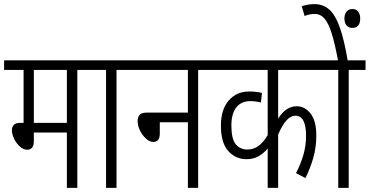

<svg xmlns="http://www.w3.org/2000/svg" viewBox="-20 -916 1802 936"><path d="M357 -575V0H306V-270H145V-229Q145 -205 136 -195.5Q127 -186 113 -186Q94 -186 76.5 -202Q59 -218 48.5 -240Q38 -262 38 -281Q38 -296 46.5 -306.5Q55 -317 79 -317H95V-575H0V-622H439V-575ZM306 -575H145V-317H306Z M548 -575V0H497V-575H427V-622H630V-575Z M618 -622H1029V-575H946V0H896V-320H759V-265Q759 -224 727 -224Q710 -224 692.5 -239.5Q675 -255 663 -278.5Q651 -302 651 -325Q651 -345 660.5 -356Q670 -367 696 -367H896V-575H618Z M1571 -575H1336V-338Q1374 -398 1426 -398Q1466 -398 1494 -362.5Q1522 -327 1522 -255Q1522 -197 1507 -145.5Q1492 -94 1469 -48L1423 -72Q1444 -112 1458 -157.5Q1472 -203 1472 -254Q1472 -352 1420 -352Q1375 -352 1336 -260V0H1285V-192Q1265 -168 1240 -154Q1215 -140 1181 -140Q1129 -140 1093 -179.5Q1057 -219 1057 -304Q1057 -382 1095 -426Q1133 -470 1195 -470Q1214 -470 1229.5 -468Q1245 -466 1257 -463L1252 -416Q1228 -423 1200 -423Q1156 -423 1132 -392.5Q1108 -362 1108 -304Q1108 -238 1129.5 -212.5Q1151 -187 1186 -187Q1214 -187 1238 -203Q1262 -219 1285 -257V-575H1017V-622H1571Z M1680 -575V0H1629V-575H1559V-622H1762V-575ZM1629 -615Q1613 -702 1597 -753Q1581 -804 1561.5 -826Q1542 -848 1515 -848Q1488 -848 1465 -838L1451 -886Q1464 -890 1479 -893Q1494 -896 1512 -896Q1554 -896 1584 -870.5Q1614 -845 1636 -784Q1658 -723 1676 -615ZM1659 -826Q1659 -847 1669.5 -859.5Q1680 -872 1698 -872Q1716 -872 1726 -859.5Q1736 -847 1736 -826Q1736 -780 1697 -780Q1680 -780 1669.5 -792Q1659 -804 1659 -826Z"/></svg>

Font: Noto Sans ExtraCondensed Light
Style: Italic
Weight: 300
Width: 2
Italic angle: -12°
Designer: Monotype Design Team
Foundry: Monotype Imaging Inc.
Version: Version 2.013; ttfautohint (v1.8.4.7-5d5b)